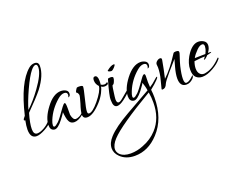

<svg xmlns="http://www.w3.org/2000/svg" viewBox="-136 -788 1845 1455"><g transform="rotate(-20 787.0 -60.5)"><path d="M78 5Q28 5 28 -65Q28 -94 37 -138H34Q27 -138 27 -143Q27 -151 45 -171Q104 -420 203 -503Q225 -521 249 -521Q282 -521 282 -487Q282 -413 211 -319Q171 -269 83 -181Q60 -103 60 -57Q60 -13 90 -13Q113 -13 145 -31Q177 -49 195 -72Q202 -81 206 -81Q208 -81 208 -77Q208 -66 202 -59Q184 -38 147 -18Q104 5 78 5ZM86 -203Q140 -253 195 -329Q265 -426 267 -479V-482Q267 -506 253 -506Q236 -506 214 -478Q200 -461 182 -429.5Q164 -398 142 -350Q122 -306 108 -269.5Q94 -233 86 -203Z M221 4Q189 -1 189 -41Q189 -102 245 -176Q303 -254 365 -254Q386 -254 403.5 -244.5Q421 -235 421 -215Q421 -192 402 -189Q408 -199 408 -209Q408 -231 383 -231Q359 -231 331 -207Q262 -148 230 -70Q220 -46 220 -30Q220 -17 229 -17Q239 -17 264 -40Q281 -56 338 -137Q353 -158 362 -158Q370 -158 370 -116V-60Q379 -16 401 -16Q413 -16 430.5 -24.5Q448 -33 465 -52L483 -71Q486 -72 490 -67Q486 -56 455 -30Q416 3 383 3Q374 3 365 0Q339 -9 331 -56Q329 -69 327.5 -78Q326 -87 326 -93Q326 -96 326 -98Q320 -86 291 -48Q248 8 221 4Z M488 2Q454 2 454 -31Q454 -57 473 -114Q489 -168 488 -178Q483 -198 474 -201Q465 -204 486 -234Q489 -239 503 -239Q536 -239 536 -228Q536 -211 517 -136Q498 -63 498 -39Q498 -21 510 -21Q538 -21 589 -82Q646 -151 650 -191Q628 -214 628 -243Q628 -270 645 -270Q668 -270 668 -226Q668 -206 666 -196Q680 -188 692 -188Q706 -188 715 -197Q721 -195 721 -191Q721 -180 708 -176Q699 -173 690 -173Q675 -173 663 -182Q663 -168 646 -134Q636 -115 624.5 -99Q613 -83 600 -69Q535 2 488 2Z M777 -265Q769 -265 760.5 -268.5Q752 -272 752 -275Q752 -277 753 -278Q788 -307 811 -307Q817 -307 817 -303Q817 -297 804 -283Q791 -269 783 -266Q782 -266 780.5 -265.5Q779 -265 777 -265ZM730 -1Q698 -1 698 -57V-69Q698 -75 699 -82Q701 -95 705 -114Q709 -133 716 -159L732 -216Q733 -223 752 -223Q775 -223 775 -212Q775 -199 768 -184Q760 -163 750 -162Q745 -160 735 -76Q733 -62 733 -54Q733 -23 749 -23Q761 -23 781 -40L842 -91Q846 -94 848 -92Q851 -91 849 -86Q832 -60 786 -26Q752 -1 730 -1Z M727 400Q654 400 610 356Q579 325 579 287Q579 243 618 201Q669 145 787 78L985 -34Q983 -50 978.5 -66.5Q974 -83 968 -102Q969 -97 932 -48Q888 8 861 4Q829 -1 829 -41Q829 -102 885 -176Q945 -254 1006 -254Q1026 -254 1043.5 -244.5Q1061 -235 1061 -215Q1061 -192 1042 -189Q1048 -199 1048 -209Q1048 -231 1023 -231Q999 -231 971 -207Q903 -149 871 -70Q860 -43 860 -30Q860 -17 869 -17Q879 -17 904 -40Q921 -56 978 -137Q993 -158 1002 -158Q1010 -158 1010 -140Q1010 -127 1009.5 -115Q1009 -103 1009 -92Q1009 -70 1011 -50Q1024 -58 1039.5 -70Q1055 -82 1072 -98Q1082 -107 1086 -107Q1088 -107 1088 -105Q1088 -98 1074 -84Q1064 -73 1048.5 -59.5Q1033 -46 1012 -29Q1016 3 1016 34Q1016 205 919 309Q835 400 727 400ZM703 372Q757 372 808 350Q874 325 921 274Q995 194 995 67Q995 47 993.5 26.5Q992 6 988 -16Q710 148 638 226Q600 267 600 303Q600 324 617 343Q646 372 703 372Z M1279 26Q1227 26 1227 -41Q1227 -77 1242 -131L1258 -188L1188 -108Q1163 -79 1149 -60Q1135 -41 1132 -33Q1120 -1 1095 -1Q1086 -1 1089 -10L1105 -72Q1113 -101 1116 -125.5Q1119 -150 1119 -169Q1119 -177 1118 -183Q1117 -189 1117 -195Q1117 -208 1130 -219Q1143 -230 1156 -230Q1171 -230 1168 -213Q1165 -196 1161.5 -178.5Q1158 -161 1155 -144L1139 -71Q1199 -126 1266 -231Q1270 -238 1285 -238Q1309 -238 1310 -228Q1312 -219 1302 -192Q1287 -148 1281 -123Q1266 -60 1266 -23Q1266 13 1282 13Q1300 13 1323 -7Q1344 -25 1343 -25Q1346 -25 1344 -17Q1343 -9 1334 0Q1308 26 1279 26Z M1412 12Q1382 12 1362 -6.5Q1342 -25 1342 -70Q1342 -82 1344 -96Q1353 -147 1386 -193Q1427 -249 1471 -249Q1494 -249 1514 -236.5Q1534 -224 1534 -200Q1534 -173 1512 -144H1532Q1537 -144 1538 -143Q1538 -137 1501 -130Q1479 -105 1468 -105Q1466 -105 1466 -107Q1466 -106 1481 -127Q1468 -127 1446.5 -125.5Q1425 -124 1395 -120Q1384 -90 1384 -64Q1384 -31 1402 -16Q1413 -6 1429 -6Q1432 -6 1435 -6Q1438 -6 1441 -7Q1505 -18 1565 -81Q1570 -88 1573 -83Q1574 -82 1574 -80Q1574 -76 1568 -70Q1547 -43 1502 -17Q1452 12 1412 12ZM1405 -141Q1419 -142 1441 -142L1491 -143Q1502 -165 1505 -178Q1508 -191 1508 -199Q1508 -220 1492 -220Q1472 -220 1448 -196Q1434 -182 1423 -168.5Q1412 -155 1405 -141Z"/></g></svg>

Font: Lovers Quarrel
Style: Regular
Weight: 400
Designer: Robert E. Leuschke
Foundry: Robert E. Leuschke
Version: Version 1.010; ttfautohint (v1.8.3)